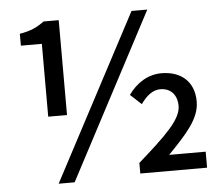

<svg xmlns="http://www.w3.org/2000/svg" viewBox="-53 -810 1028 885"><g transform="rotate(-5 461.0 -368.0)"><path d="M162 -298H249V-737H179C146 -713 118 -699 65 -690V-635H162ZM183 14H257L660 -750H587ZM562 0H871V-74H702C786 -161 850 -228 850 -308C850 -401 789 -452 699 -452C637 -452 583 -418 546 -365L597 -318C622 -354 652 -379 687 -379C735 -379 765 -347 765 -295C765 -232 690 -162 562 -49Z"/></g></svg>

Font: Noto Sans CJK SC Medium
Style: Regular
Weight: 500
Designer: Ryoko NISHIZUKA 西塚涼子 (kana, bopomofo & ideographs); Paul D. Hunt (Latin, Greek & Cyrillic); Sandoll Communications 산돌커뮤니
Foundry: Adobe
Version: Version 2.004;hotconv 1.0.118;makeotfexe 2.5.65603